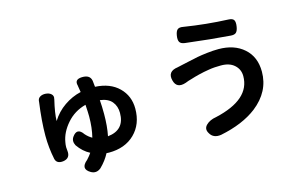

<svg xmlns="http://www.w3.org/2000/svg" viewBox="-101 -1056 2202 1392"><g transform="rotate(-15 1000.0 -360.0)"><path d="M617.2 -160.2Q745.1 -173.8 745.1 -301.8Q745.1 -352.5 716.8 -386.7Q688.5 -420.9 627.9 -428.7Q631.8 -382.8 631.8 -324.2Q631.8 -232.4 617.2 -160.2ZM860.4 -302.7Q860.4 -186.5 787.6 -115.2Q714.8 -43.9 593.8 -43.9Q581.1 -43.9 575.2 -44.9Q548.8 5.9 503.9 49.8Q467.8 79.1 429.7 57.6Q362.3 18.6 426.8 -34.2Q450.2 -59.6 461.9 -78.1Q410.2 -104.5 373 -158.2Q354.5 -193.4 374 -221.7Q415 -280.3 457 -218.8Q478.5 -194.3 504.9 -179.7Q522.5 -250 522.5 -334Q522.5 -364.3 518.6 -422.9Q432.6 -400.4 376 -335.4Q319.3 -270.5 307.6 -199.2Q303.7 -180.7 303.7 -161.1Q303.7 -158.2 305.7 -136.7Q313.5 -77.1 256.8 -69.3Q208 -63.5 198.2 -102.5Q179.7 -192.4 179.7 -281.2Q179.7 -388.7 199.2 -531.2V-533.2Q200.2 -555.7 217.8 -566.4Q235.4 -577.1 260.7 -575.2Q287.1 -573.2 302.2 -558.6Q317.4 -543.9 310.5 -521.5V-519.5Q287.1 -421.9 286.1 -363.3Q324.2 -424.8 382.8 -465.3Q441.4 -505.9 508.8 -521.5Q505.9 -544.9 501 -569.3V-571.3Q486.3 -621.1 544.9 -623Q606.4 -625 614.3 -577.1Q615.2 -566.4 619.1 -531.2Q731.4 -525.4 795.9 -461.9Q860.4 -398.4 860.4 -302.7Z M1685.5 -72.3Q1581.1 7.8 1412.1 42Q1352.5 50.8 1328.1 5.9Q1306.6 -29.3 1334 -56.6Q1361.3 -84 1410.2 -91.8Q1677.7 -152.3 1677.7 -328.1Q1677.7 -378.9 1640.6 -412.1Q1603.5 -445.3 1538.1 -444.3Q1515.6 -444.3 1493.7 -442.9Q1471.7 -441.4 1448.7 -437.5Q1425.8 -433.6 1410.2 -430.7Q1394.5 -427.7 1371.1 -421.9Q1347.7 -416 1339.4 -413.6Q1331.1 -411.1 1308.6 -404.3Q1286.1 -397.5 1285.2 -397.5L1261.7 -388.7Q1189.5 -364.3 1172.9 -430.7Q1154.3 -502 1234.4 -512.7Q1237.3 -513.7 1242.7 -514.6Q1248 -515.6 1252.4 -516.6Q1256.8 -517.6 1260.7 -518.6Q1270.5 -520.5 1318.4 -531.2Q1366.2 -542 1394 -547.4Q1421.9 -552.7 1467.8 -558.1Q1513.7 -563.5 1553.7 -563.5Q1671.9 -563.5 1744.1 -499.5Q1816.4 -435.5 1816.4 -324.2Q1816.4 -174.8 1685.5 -72.3ZM1667 -634.8Q1521.5 -645.5 1330.1 -668.9Q1300.8 -672.9 1292 -688.5Q1283.2 -704.1 1288.1 -735.4Q1293 -767.6 1306.6 -779.3Q1320.3 -791 1349.6 -785.2Q1514.6 -758.8 1679.7 -752Q1710.9 -751 1720.2 -735.4Q1729.5 -719.7 1723.6 -685.5Q1718.8 -656.2 1706.5 -644.5Q1694.3 -632.8 1667 -634.8Z"/></g></svg>

Font: GenSenMaruGothic TW TTF Bold
Style: Regular
Weight: 700
Version: Version 1.301